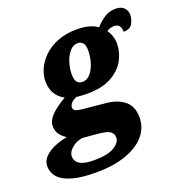

<svg xmlns="http://www.w3.org/2000/svg" viewBox="-219 -705 1011 1069"><g transform="rotate(-20 286.5 -170.0)"><path d="M170 240Q80 240 26 223.5Q-28 207 -51.5 179Q-75 151 -75 115Q-75 84 -52.5 60.5Q-30 37 6.5 21.5Q43 6 83 -1Q64 -12 47 -32.5Q30 -53 30 -85Q30 -117 59.5 -147.5Q89 -178 147 -212Q114 -229 95.5 -259.5Q77 -290 77 -333Q77 -368 93 -405Q109 -442 142 -474Q175 -506 224.5 -526Q274 -546 341 -546Q376 -546 407 -538.5Q438 -531 461 -514Q486 -542 515 -561Q544 -580 581 -580Q615 -580 631.5 -562.5Q648 -545 648 -522Q648 -495 634 -469.5Q620 -444 581 -444Q581 -492 541 -492Q528 -492 518 -489Q508 -486 497 -478Q508 -465 516 -441.5Q524 -418 524 -396Q524 -345 498 -297.5Q472 -250 416.5 -219.5Q361 -189 274 -189Q268 -189 254.5 -189.5Q241 -190 228 -191Q215 -192 209 -193Q185 -182 175.5 -170Q166 -158 166 -147Q166 -130 182 -124.5Q198 -119 222 -117L346 -105Q419 -99 460 -65.5Q501 -32 501 34Q501 95 461 141.5Q421 188 347 214Q273 240 170 240ZM271 -260Q299 -260 319 -284Q339 -308 349.5 -343.5Q360 -379 360 -415Q360 -472 317 -472Q291 -472 270.5 -448.5Q250 -425 239 -389.5Q228 -354 228 -319Q228 -288 239 -274Q250 -260 271 -260ZM183 172Q263 172 302 148.5Q341 125 341 95Q341 69 319.5 56.5Q298 44 244 40L161 33Q124 39 98 62Q72 85 72 110Q72 125 81 139.5Q90 154 114 163Q138 172 183 172Z"/></g></svg>

Font: Noto Serif Black
Style: Italic
Weight: 900
Italic angle: -12°
Designer: Monotype Design Team
Foundry: Monotype Imaging Inc.
Version: Version 2.013